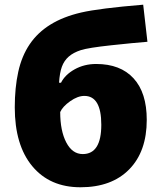

<svg xmlns="http://www.w3.org/2000/svg" viewBox="-20 -789 692 819"><path d="M43 -331.1Q43 -415 57.9 -482.7Q72.8 -550.3 106.7 -600.3Q140.6 -650.4 195.1 -684.1Q249.5 -717.8 326.2 -735.6Q402.8 -753.4 590.8 -769L608.9 -610.8Q552.2 -606.4 454.6 -595.9Q356.9 -585.4 325 -575.2Q293 -564.9 273.2 -547.6Q253.4 -530.3 243.9 -504.2Q234.4 -478 231.9 -436H240.2Q257.3 -470.2 298.3 -493.2Q339.4 -516.1 390.1 -516.1Q493.7 -516.1 549.8 -454.8Q606 -393.6 606 -277.8Q606 -142.6 531 -66.4Q456.1 9.8 323.2 9.8Q192.4 9.8 117.7 -80.1Q43 -169.9 43 -331.1ZM333 -131.8Q412.1 -131.8 412.1 -256.8Q412.1 -379.9 339.8 -379.9Q311.5 -379.9 279.3 -357.2Q247.1 -334.5 236.8 -311Q236.8 -231 262.7 -181.4Q288.6 -131.8 333 -131.8Z"/></svg>

Font: OpenSans-ExtraBold
Style: Regular
Weight: 800
Foundry: Ascender Corporation
Version: Version 1.10